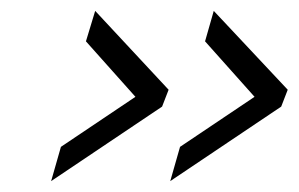

<svg xmlns="http://www.w3.org/2000/svg" viewBox="-20 -422 549 353"><path d="M290 -257 278 -226 74 -89 92 -152 229 -244 138 -346 155 -402ZM509 -257 497 -226 293 -89 311 -152 448 -244 357 -346 373 -402Z"/></svg>

Font: Cairo Light
Style: Italic
Weight: 300
Italic angle: -13°
Designer: Mohamed Gaber, Accademia di Belle Arti di Urbino and others
Foundry: Kief Type Foundry, Accademia di Belle Arti di Urbino and others
Version: Version 3.011